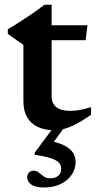

<svg xmlns="http://www.w3.org/2000/svg" viewBox="-20 -554 421 833"><path d="M204 -136Q204 -105 224.5 -89Q245 -73 285 -73Q304 -73 326.5 -77Q349 -81 375 -89V-56Q339.5 -31 311 -16.2Q282.5 -1.5 259.5 4.8Q236.5 11 216 11Q176 11 145.8 -2.5Q115.5 -16 98.5 -44Q81.5 -72 81.5 -114.5V-359.5L14 -406.5V-427Q28.5 -435.5 44.5 -445.5Q60.5 -455.5 77.2 -466.5Q94 -477.5 110.8 -488.8Q127.5 -500 143.2 -511.2Q159 -522.5 173 -533.5H204V-431.5ZM154.5 -379.5 155 -444.5H359.5L351.5 -379.5ZM172 259.5Q132.5 259.5 115.2 246.2Q98 233 98 215.5Q98 202.5 105.8 194.5Q113.5 186.5 126 186.5Q139 186.5 148.8 194.8Q158.5 203 169.5 211.2Q180.5 219.5 197.5 219.5Q219.5 219.5 232.5 208.8Q245.5 198 245.5 178.5Q245.5 163.5 236.2 152.5Q227 141.5 202.2 133Q177.5 124.5 130.5 117.5V108.5L228.5 -23.5H275L180.5 107L181 54Q231.5 63 259 77.2Q286.5 91.5 297.2 109.5Q308 127.5 308 149Q308 180 290.2 205.2Q272.5 230.5 241.8 245Q211 259.5 172 259.5Z"/></svg>

Font: Newsreader 16pt SemiBold
Style: Regular
Weight: 600
Designer: Hugues Gentile
Foundry: Production Type
Version: Version 1.003